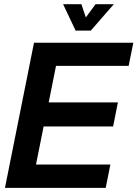

<svg xmlns="http://www.w3.org/2000/svg" viewBox="-20 -904 662 924"><path d="M621.6 -698.2 599.1 -586.9H249.5L214.4 -411.1H547.4L524.4 -295.4H189.9L153.3 -112.3H511.2L488.8 0H3.9L143.6 -698.2ZM283.7 -883.8H371.6L393.1 -820.3L439.9 -883.8H527.8L417 -756.8H343.8Z"/></svg>

Font: Sansation
Style: Bold Italic
Weight: 700
Designer: Bernd Montag
Version: Version 1.301